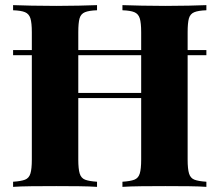

<svg xmlns="http://www.w3.org/2000/svg" viewBox="-20 -728 855 748"><path d="M457 0V-20Q488 -22 503.5 -28Q519 -34 524.5 -52Q530 -70 530 -106V-602Q530 -639 524.5 -656.5Q519 -674 503.5 -680.5Q488 -687 457 -688V-708Q486 -707 532 -706Q578 -705 624 -705Q673 -705 715.5 -706Q758 -707 784 -708V-688Q753 -687 737 -680.5Q721 -674 716 -656.5Q711 -639 711 -602V-106Q711 -70 716.5 -52Q722 -34 737.5 -28Q753 -22 784 -20V0Q758 -2 715.5 -2.5Q673 -3 624 -3Q578 -3 532 -2.5Q486 -2 457 0ZM31 0V-20Q62 -22 77.5 -28Q93 -34 98.5 -52Q104 -70 104 -106V-602Q104 -639 98.5 -656.5Q93 -674 77.5 -680.5Q62 -687 31 -688V-708Q58 -707 103 -706Q148 -705 199 -705Q243 -705 286.5 -706Q330 -707 358 -708V-688Q327 -687 311 -680.5Q295 -674 290 -656.5Q285 -639 285 -602V-106Q285 -70 290.5 -52Q296 -34 311.5 -28Q327 -22 358 -20V0Q330 -2 286.5 -2.5Q243 -3 199 -3Q148 -3 103 -2.5Q58 -2 31 0ZM210 -346V-366H605V-346ZM784 -533V-513H31V-533Z"/></svg>

Font: Playfair Display ExtraBold
Style: Regular
Weight: 800
Designer: Claus Eggers Sørensen
Foundry: Claus Eggers Sørensen
Version: Version 1.203